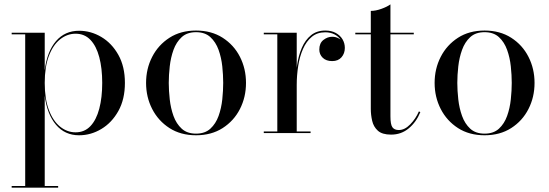

<svg xmlns="http://www.w3.org/2000/svg" viewBox="-20 -610 2518 880"><path d="M33.5 250V242.5H95.5V-452.5H33.5V-460H185V-288.5Q196 -374.5 236.8 -421.8Q277.5 -469 342.5 -469Q396.5 -469 444.5 -440.5Q492.5 -412 522.5 -358.5Q552.5 -305 552.5 -230Q552.5 -155 522.5 -101.2Q492.5 -47.5 444.5 -18.8Q396.5 10 342.5 10Q277.5 10 236.8 -38Q196 -86 185 -171V242.5H246.5V250ZM326.5 -3.5Q367.5 -3.5 394.5 -32Q421.5 -60.5 435 -111.8Q448.5 -163 448.5 -230Q448.5 -297 435 -348Q421.5 -399 394.5 -427.2Q367.5 -455.5 326.5 -455.5Q288 -455.5 255.8 -430Q223.5 -404.5 204.2 -354.2Q185 -304 185 -230Q185 -156 204.2 -105.5Q223.5 -55 255.8 -29.2Q288 -3.5 326.5 -3.5Z M878.5 10Q808 10 756.8 -23Q705.5 -56 677.5 -110.5Q649.5 -165 649.5 -230Q649.5 -295 677.5 -349.5Q705.5 -404 756.8 -437Q808 -470 878.5 -470Q949 -470 1000.5 -437Q1052 -404 1079.8 -349.5Q1107.5 -295 1107.5 -230Q1107.5 -165 1079.8 -110.5Q1052 -56 1000.5 -23Q949 10 878.5 10ZM878.5 2.5Q919.5 2.5 944.2 -20.2Q969 -43 981.8 -78.5Q994.5 -114 998.8 -154.5Q1003 -195 1003 -230Q1003 -265.5 998.8 -305.8Q994.5 -346 981.8 -381.5Q969 -417 944.2 -439.8Q919.5 -462.5 878.5 -462.5Q837.5 -462.5 812.8 -439.8Q788 -417 775.2 -381.5Q762.5 -346 758 -305.8Q753.5 -265.5 753.5 -230Q753.5 -195 758 -154.5Q762.5 -114 775.2 -78.5Q788 -43 812.8 -20.2Q837.5 2.5 878.5 2.5Z M1335 -220.5Q1335 -266.5 1341.5 -310.8Q1348 -355 1363.5 -391Q1379 -427 1405.5 -448.5Q1432 -470 1471 -470Q1499 -470 1519 -459Q1539 -448 1549.8 -430Q1560.5 -412 1560.5 -390.5Q1560.5 -365 1545.2 -347.5Q1530 -330 1502.5 -330Q1475 -330 1459.2 -345.2Q1443.5 -360.5 1443.5 -383Q1443.5 -412 1462.2 -426.8Q1481 -441.5 1502.5 -441.5Q1518.5 -441.5 1531.5 -434.5Q1544.5 -427.5 1552 -416Q1559.5 -404.5 1559.5 -390.5H1552.5Q1552.5 -410 1542.2 -426.2Q1532 -442.5 1513.5 -452.2Q1495 -462 1470.5 -462Q1434 -462 1409 -441.2Q1384 -420.5 1368.8 -385.8Q1353.5 -351 1346.8 -307.8Q1340 -264.5 1340 -220.5ZM1340 -460V-7.5H1403.5V0H1189V-7.5H1251V-452.5H1189V-460Z M1772.5 7Q1731.5 7 1711.8 -11Q1692 -29 1685.8 -56.2Q1679.5 -83.5 1679.5 -111V-560Q1702 -560 1728.2 -569.5Q1754.5 -579 1769.5 -590V-77Q1769.5 -39.5 1778.5 -26.8Q1787.5 -14 1808 -14Q1835 -14 1860.2 -40Q1885.5 -66 1900 -99.5L1906.5 -96Q1888 -50.5 1853.5 -21.8Q1819 7 1772.5 7ZM1608.5 -452.5V-460H1876.5V-452.5Z M2201 10Q2130.5 10 2079.2 -23Q2028 -56 2000 -110.5Q1972 -165 1972 -230Q1972 -295 2000 -349.5Q2028 -404 2079.2 -437Q2130.5 -470 2201 -470Q2271.5 -470 2323 -437Q2374.5 -404 2402.2 -349.5Q2430 -295 2430 -230Q2430 -165 2402.2 -110.5Q2374.5 -56 2323 -23Q2271.5 10 2201 10ZM2201 2.5Q2242 2.5 2266.8 -20.2Q2291.5 -43 2304.2 -78.5Q2317 -114 2321.2 -154.5Q2325.5 -195 2325.5 -230Q2325.5 -265.5 2321.2 -305.8Q2317 -346 2304.2 -381.5Q2291.5 -417 2266.8 -439.8Q2242 -462.5 2201 -462.5Q2160 -462.5 2135.2 -439.8Q2110.5 -417 2097.8 -381.5Q2085 -346 2080.5 -305.8Q2076 -265.5 2076 -230Q2076 -195 2080.5 -154.5Q2085 -114 2097.8 -78.5Q2110.5 -43 2135.2 -20.2Q2160 2.5 2201 2.5Z"/></svg>

Font: Bodoni Moda 28pt
Style: Regular
Weight: 400
Designer: Owen Earl
Foundry: indestructible type
Version: Version 2.005